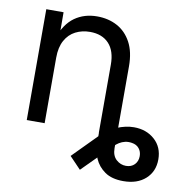

<svg xmlns="http://www.w3.org/2000/svg" viewBox="-82 -618 887 903"><g transform="rotate(10 361.5 -167.0)"><path d="M564.9 204.1Q509.8 204.1 476.6 180.9Q443.4 157.7 428.2 122.3Q413.1 86.9 413.1 49.8V-118.7H498V58.6Q498 94.2 518.3 112.8Q538.6 131.3 564.9 131.3Q590.3 131.3 605.7 115.5Q621.1 99.6 621.1 75.2Q621.1 53.7 608.9 38.6Q596.7 23.4 574.2 20Q557.1 17.1 542 20.5Q526.9 23.9 513.9 32Q501 40 489.7 51.8L355 187L300.8 130.4L413.6 16.1Q447.3 -18.6 489.7 -36.4Q532.2 -54.2 571.3 -54.2Q630.9 -54.2 670.4 -18.8Q710 16.6 710 75.2Q710 132.8 670.7 168.5Q631.3 204.1 564.9 204.1ZM153.8 -313V0H68.4V-529.3H150.9L151.4 -400.9H132.8Q158.2 -473.1 203.6 -505.4Q249 -537.6 310.5 -537.6Q364.3 -537.6 406.5 -514.9Q448.7 -492.2 473.4 -446.5Q498 -400.9 498 -332V0H412.6V-325.7Q412.6 -390.6 380.4 -425.3Q348.1 -460 290 -460Q252 -460 220.9 -444.1Q189.9 -428.2 171.9 -395.5Q153.8 -362.8 153.8 -313Z"/></g></svg>

Font: Inter 24pt
Style: Regular
Weight: 400
Designer: Rasmus Andersson
Foundry: rsms
Version: Version 4.001;git-66647c0bb